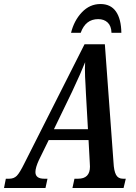

<svg xmlns="http://www.w3.org/2000/svg" viewBox="-60 -934 677 954"><path d="M565 -46 554 0H300L310 -46H328Q387 -46 387 -106L386 -127L380 -238H182L133 -138Q116 -101 116 -79Q116 -46 160 -46H176L166 0H-40L-31 -46H-14Q9 -46 23.5 -60.5Q38 -75 62 -124L360 -714H461L504 -127Q506 -85 516.5 -65.5Q527 -46 551 -46ZM377 -292 367 -469 365 -511Q362 -555 362 -592L363 -625Q344 -576 298 -478L208 -292ZM439 -914Q490 -914 516 -877Q542 -840 543 -771H494Q493 -805 475 -822Q457 -839 428 -839Q365 -839 341 -771H293Q308 -832 347 -873Q386 -914 439 -914Z"/></svg>

Font: Noto Serif CondSemiBold
Style: Italic
Weight: 600
Width: 3
Italic angle: -12°
Designer: Monotype Design Team
Foundry: Monotype Imaging Inc.
Version: Version 1.001